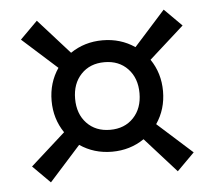

<svg xmlns="http://www.w3.org/2000/svg" viewBox="-42 -612 665 594"><g transform="rotate(-5 290.0 -315.0)"><path d="M93 -64 39 -118 147 -215Q117 -259 117 -315Q117 -371 147 -415L39 -512L93 -566L190 -458Q234 -488 290 -488Q346 -488 390 -458L487 -566L541 -512L433 -415Q463 -371 463 -315Q463 -259 433 -215L541 -118L487 -64L390 -172Q346 -142 290 -142Q234 -142 190 -172ZM290 -210Q335 -210 362.5 -239Q390 -268 390 -315Q390 -362 362.5 -391Q335 -420 290 -420Q245 -420 217.5 -391Q190 -362 190 -315Q190 -268 217.5 -239Q245 -210 290 -210Z"/></g></svg>

Font: Sometype Mono
Style: Regular
Weight: 400
Monospace: yes
Designer: Ryoichi Tsunekawa
Foundry: Dharma Type
Version: Version 1.000; ttfautohint (v1.8.3)